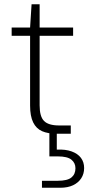

<svg xmlns="http://www.w3.org/2000/svg" viewBox="-20 -631 417 906"><path d="M246 0Q206 0 178.5 -12Q151 -24 136.5 -53.5Q122 -83 122 -133V-462H35V-501H122L129 -611H167V-501H325V-462H167V-134Q167 -81 188 -60Q209 -39 259 -39H314V0ZM178 255V222H253Q298 222 317 206.5Q336 191 336 163Q336 138 317 122.5Q298 107 253 107H213V-7H248V75Q289 73 318 83.5Q347 94 362 114Q377 134 377 162Q377 189 363.5 210Q350 231 325 243Q300 255 264 255Z"/></svg>

Font: DM Sans 17pt ExtraLight
Style: Regular
Weight: 250
Version: Version 4.004;gftools[0.9.30]